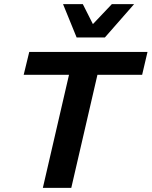

<svg xmlns="http://www.w3.org/2000/svg" viewBox="-20 -912 736 932"><path d="M352 -730 286 -892H382L431 -795L523 -892H631L489 -730ZM696 -660 670 -549H453L326 0H188L315 -549H95L122 -660Z"/></svg>

Font: Elaine Sans SemiBold
Style: Italic
Weight: 600
Italic angle: -13°
Designer: Wei Huang
Foundry: Wei Huang
Version: Version 2.001;December 24, 2019;FontCreator 12.0.0.2547 64-b